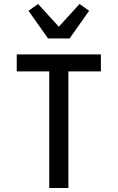

<svg xmlns="http://www.w3.org/2000/svg" viewBox="-20 -943 590 963"><path d="M227 0V-585H64V-670H486V-585H323V0ZM221 -750 123 -889 171 -923 275 -809 379 -923 427 -889 329 -750Z"/></svg>

Font: Lode Dark
Style: Bold
Weight: 700
Monospace: yes
Designer: Belleve Invis
Foundry: Belleve Invis
Version: Version 29.2.0; ttfautohint (v1.8.3)